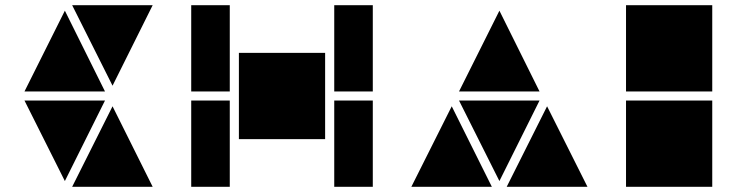

<svg xmlns="http://www.w3.org/2000/svg" viewBox="-20 -717 2828 737"><path d="M412 -388 257 -697H566ZM229 -22 74 -331H383ZM566 0H257L412 -309ZM383 -366H74L229 -676Z M862 -366H714V-697H862ZM1411 0H1263V-331H1411ZM1411 -366H1263V-697H1411ZM1228 -183H897V-514H1228ZM862 0H714V-331H862Z M1897 -22 1742 -331H2051ZM2235 0H1925L2080 -309ZM1868 0H1559L1714 -309ZM2051 -366H1742L1897 -676Z M2714 -366H2383V-697H2714ZM2714 0H2383V-331H2714Z"/></svg>

Font: Geotalism
Style: Regular
Weight: 400
Designer: GGBotNet
Foundry: GGBotNet
Version: 1.00